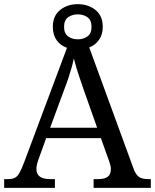

<svg xmlns="http://www.w3.org/2000/svg" viewBox="-20 -903 745 923"><path d="M0 0V-42H19Q39 -42 51 -48Q63 -54 73 -71Q83 -88 95 -120L302 -673Q271 -684 252.5 -709.5Q234 -735 234 -774Q234 -827 269 -855Q304 -883 354 -883Q404 -883 439 -855Q474 -827 474 -774Q474 -737 456 -711.5Q438 -686 409 -675L621 -95Q632 -64 647.5 -53Q663 -42 692 -42H705V0H430V-42H453Q483 -42 498 -53.5Q513 -65 513 -90Q513 -98 511 -107Q509 -116 505 -127L465 -239H202L164 -134Q161 -126 159 -118Q157 -110 156 -103.5Q155 -97 155 -91Q155 -66 171.5 -54Q188 -42 221 -42H244V0ZM221 -289H447L385 -464Q375 -494 365.5 -521Q356 -548 348.5 -573Q341 -598 335 -622Q330 -598 323.5 -575.5Q317 -553 309 -528.5Q301 -504 289 -473ZM354 -714Q381 -714 400.5 -728Q420 -742 420 -774Q420 -806 400.5 -820Q381 -834 354 -834Q327 -834 307.5 -820Q288 -806 288 -774Q288 -742 307.5 -728Q327 -714 354 -714Z"/></svg>

Font: Noto Serif Lao
Style: Regular
Weight: 400
Designer: Monotype Design Team
Foundry: Monotype Imaging Inc.
Version: Version 2.003